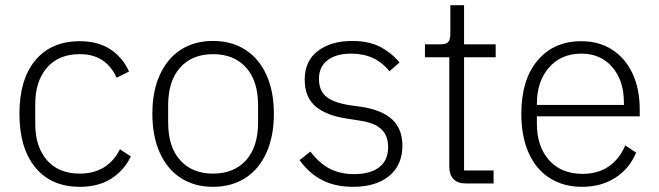

<svg xmlns="http://www.w3.org/2000/svg" viewBox="-20 -708 2545 741"><path d="M55 -269Q55 -402 116.5 -475.5Q178 -549 288 -549Q358 -549 405.5 -518Q453 -487 478 -432L430 -408Q389 -499 288 -499Q206 -499 161 -446.5Q116 -394 116 -306V-231Q116 -142 161 -90Q206 -38 288 -38Q395 -38 443 -132L485 -104Q458 -49 408.5 -18Q359 13 288 13Q178 13 116.5 -61.5Q55 -136 55 -269Z M568 -269Q568 -356 597 -419.5Q626 -483 678.5 -516.5Q731 -550 802 -550Q873 -550 926 -516.5Q979 -483 1008 -419.5Q1037 -356 1037 -269Q1037 -182 1008 -118Q979 -54 926 -20.5Q873 13 802 13Q731 13 678.5 -20.5Q626 -54 597 -118Q568 -182 568 -269ZM976 -235V-302Q976 -396 929.5 -447.5Q883 -499 802 -499Q722 -499 675.5 -447.5Q629 -396 629 -302V-235Q629 -141 675.5 -89.5Q722 -38 802 -38Q883 -38 929.5 -89.5Q976 -141 976 -235Z M1136 -90 1178 -123Q1212 -78 1252.5 -57Q1293 -36 1346 -36Q1410 -36 1444 -63Q1478 -90 1478 -140Q1478 -185 1451 -210Q1424 -235 1365 -243L1321 -250Q1242 -261 1199 -296.5Q1156 -332 1156 -401Q1156 -473 1207 -511.5Q1258 -550 1339 -550Q1402 -550 1445.5 -528Q1489 -506 1522 -467L1483 -433Q1429 -501 1336 -501Q1277 -501 1244 -475.5Q1211 -450 1211 -404Q1211 -358 1239 -335Q1267 -312 1329 -302L1373 -296Q1454 -284 1493.5 -247Q1533 -210 1533 -146Q1533 -71 1482 -29Q1431 13 1343 13Q1274 13 1224 -12.5Q1174 -38 1136 -90Z M1778 0Q1746 0 1730 -17Q1714 -34 1714 -64V-487H1620V-537H1681Q1702 -537 1710 -546Q1718 -555 1718 -577V-688H1771V-537H1893V-487H1771V-50H1885V0Z M1992 -269Q1992 -400 2054.5 -474.5Q2117 -549 2224 -549Q2292 -549 2343 -516Q2394 -483 2421.5 -423.5Q2449 -364 2449 -285V-259H2052V-231Q2052 -143 2099 -90Q2146 -37 2229 -37Q2287 -37 2329 -65.5Q2371 -94 2393 -147L2435 -119Q2410 -58 2355.5 -22.5Q2301 13 2226 13Q2155 13 2102 -20.5Q2049 -54 2020.5 -117.5Q1992 -181 1992 -269ZM2052 -303H2388V-311Q2388 -397 2343 -449Q2298 -501 2224 -501Q2146 -501 2099 -447.5Q2052 -394 2052 -307Z"/></svg>

Font: IBM Plex Sans JP Light
Style: Regular
Weight: 300
Designer: Mike Abbink; Paul van der Laan; Pieter van Rosmalen; Wujin Sim; Yejin Wi; Jinhee Kim; Boomi Park; Yona Kim; Kichan Ma
Foundry: Sandoll Inc.
Version: Version 1.002